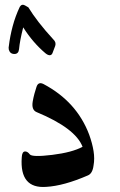

<svg xmlns="http://www.w3.org/2000/svg" viewBox="-20 -744 490 786"><path d="M130 -285Q108 -294 114 -329Q117 -346 121 -360.5Q125 -375 129 -387Q136 -411 158 -400Q294 -328 345 -193Q358 -157 363 -125.5Q368 -94 363 -67Q359 -34 340 -26Q241 17 169 21Q60 29 69 -99Q70 -124 83 -124Q93 -124 102 -112Q112 -100 194 -110Q275 -120 318 -143Q289 -219 130 -285ZM58 -543Q56 -523 39 -523Q21 -523 16 -541Q16 -544 15.5 -547Q15 -550 16 -554Q21 -596 32 -637Q43 -678 61 -716Q69 -729 82 -722Q88 -718 91.5 -716.5Q95 -715 96 -714Q113 -686 138.5 -653Q164 -620 198 -583Q211 -571 206 -556L195 -527Q192 -519 185 -518Q177 -517 166 -526Q114 -570 75 -632Q61 -577 58 -543Z"/></svg>

Font: Amiri
Style: Bold Italic
Weight: 700
Italic angle: 10°
Designer: Khaled Hosny
Version: Version 0.113